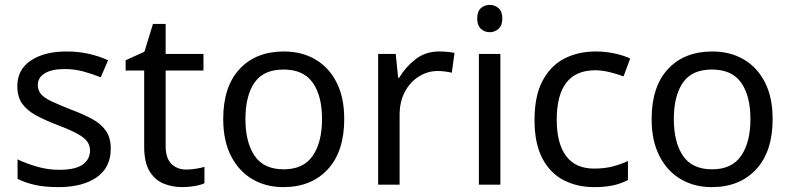

<svg xmlns="http://www.w3.org/2000/svg" viewBox="-20 -757 3241 787"><path d="M434 -148Q434 -70 376 -30Q318 10 220 10Q164 10 123.5 1Q83 -8 52 -24V-104Q84 -88 129.5 -74.5Q175 -61 222 -61Q289 -61 319 -82.5Q349 -104 349 -140Q349 -160 338 -176Q327 -192 298.5 -208Q270 -224 217 -244Q165 -264 128 -284Q91 -304 71 -332Q51 -360 51 -404Q51 -472 106.5 -509Q162 -546 252 -546Q301 -546 343.5 -536.5Q386 -527 423 -510L393 -440Q359 -454 322 -464Q285 -474 246 -474Q192 -474 163.5 -456.5Q135 -439 135 -409Q135 -387 148 -371.5Q161 -356 191.5 -341.5Q222 -327 273 -307Q324 -288 360 -268Q396 -248 415 -219.5Q434 -191 434 -148Z M743 -62Q763 -62 784 -65.5Q805 -69 818 -73V-6Q804 1 778 5.5Q752 10 728 10Q686 10 650.5 -4.5Q615 -19 593 -55Q571 -91 571 -156V-468H495V-510L572 -545L607 -659H659V-536H814V-468H659V-158Q659 -109 682.5 -85.5Q706 -62 743 -62Z M1391 -269Q1391 -136 1323.5 -63Q1256 10 1141 10Q1070 10 1014.5 -22.5Q959 -55 927 -117.5Q895 -180 895 -269Q895 -402 962 -474Q1029 -546 1144 -546Q1217 -546 1272.5 -513.5Q1328 -481 1359.5 -419.5Q1391 -358 1391 -269ZM986 -269Q986 -174 1023.5 -118.5Q1061 -63 1143 -63Q1224 -63 1262 -118.5Q1300 -174 1300 -269Q1300 -364 1262 -418Q1224 -472 1142 -472Q1060 -472 1023 -418Q986 -364 986 -269Z M1780 -546Q1795 -546 1812.5 -544.5Q1830 -543 1843 -540L1832 -459Q1819 -462 1803.5 -464Q1788 -466 1774 -466Q1733 -466 1697 -443.5Q1661 -421 1639.5 -380.5Q1618 -340 1618 -286V0H1530V-536H1602L1612 -438H1616Q1642 -482 1683 -514Q1724 -546 1780 -546Z M2031 -536V0H1943V-536ZM1988 -737Q2008 -737 2023.5 -723.5Q2039 -710 2039 -681Q2039 -653 2023.5 -639Q2008 -625 1988 -625Q1966 -625 1951 -639Q1936 -653 1936 -681Q1936 -710 1951 -723.5Q1966 -737 1988 -737Z M2416 10Q2345 10 2289.5 -19Q2234 -48 2202.5 -109Q2171 -170 2171 -265Q2171 -364 2204 -426Q2237 -488 2293.5 -517Q2350 -546 2422 -546Q2463 -546 2501 -537.5Q2539 -529 2563 -517L2536 -444Q2512 -453 2480 -461Q2448 -469 2420 -469Q2262 -469 2262 -266Q2262 -169 2300.5 -117.5Q2339 -66 2415 -66Q2459 -66 2492.5 -75Q2526 -84 2554 -97V-19Q2527 -5 2494.5 2.5Q2462 10 2416 10Z M3147 -269Q3147 -136 3079.5 -63Q3012 10 2897 10Q2826 10 2770.5 -22.5Q2715 -55 2683 -117.5Q2651 -180 2651 -269Q2651 -402 2718 -474Q2785 -546 2900 -546Q2973 -546 3028.5 -513.5Q3084 -481 3115.5 -419.5Q3147 -358 3147 -269ZM2742 -269Q2742 -174 2779.5 -118.5Q2817 -63 2899 -63Q2980 -63 3018 -118.5Q3056 -174 3056 -269Q3056 -364 3018 -418Q2980 -472 2898 -472Q2816 -472 2779 -418Q2742 -364 2742 -269Z"/></svg>

Font: Noto Sans Gunjala Gondi
Style: Regular
Weight: 400
Designer: Ek Type
Foundry: Ek Type
Version: Version 1.004